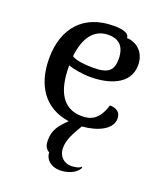

<svg xmlns="http://www.w3.org/2000/svg" viewBox="-132 -554 739 875"><g transform="rotate(20 238.0 -116.5)"><path d="M272 -31C174 -31 139 -112 139 -225V-229C165 -220 205 -212 249 -212C327 -212 434 -238 434 -337C434 -406 383 -436 344 -436C344 -463 303 -468 269 -468C125 -468 42 -377 42 -228C42 -97 104 -6 224 11C188 46 164 73 164 124C164 145 168 163 189 175C189 208 218 235 262 235C288 235 335 226 354 190L351 185C343 196 315 199 304 199C270 199 241 176 241 133C241 93 261 59 288 13C364 7 429 -24 429 -76C429 -107 407 -121 376 -121C353 -45 313 -31 272 -31ZM261 -421C306 -421 341 -399 341 -332C341 -276 316 -256 244 -256C208 -256 163 -260 141 -274C151 -365 190 -421 261 -421Z"/></g></svg>

Font: Milonga
Style: Regular
Weight: 400
Designer: Pablo Impallari, Brenda Gallo, Rodrigo Fuenzalida
Foundry: Pablo Impallari, Brenda Gallo, Rodrigo Fuenzalida
Version: Version 1.000